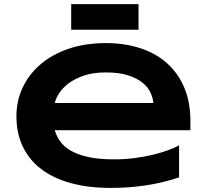

<svg xmlns="http://www.w3.org/2000/svg" viewBox="-20 -898 1008 936"><path d="M853 -33.2Q770.5 -5.9 688.2 6.1Q606 18.1 520 18.1Q410.2 18.1 324.5 -5.6Q238.8 -29.3 180.2 -74.2Q121.6 -119.1 90.8 -184.1Q60.1 -249 60.1 -331.1Q60.1 -407.2 91.1 -472.4Q122.1 -537.6 179 -585.7Q235.8 -633.8 316.4 -660.9Q397 -688 496.1 -688Q587.4 -688 663.3 -663.3Q739.3 -638.7 793.7 -590.3Q848.1 -542 878.2 -471.2Q908.2 -400.4 908.2 -308.1V-263.2H247.1Q255.9 -231.4 276.1 -205.1Q296.4 -178.7 331.1 -160.2Q365.7 -141.6 416.3 -131.3Q466.8 -121.1 537.1 -121.1Q586.9 -121.1 634.8 -127.2Q682.6 -133.3 724.1 -143.3Q765.6 -153.3 799.1 -165.5Q832.5 -177.7 853 -189.9ZM728 -396Q725.6 -420.9 713.1 -447.5Q700.7 -474.1 673.8 -495.6Q647 -517.1 603.5 -531Q560.1 -544.9 495.1 -544.9Q434.1 -544.9 389.6 -529.8Q345.2 -514.6 315.2 -492.2Q285.2 -469.7 268.6 -443.8Q252 -418 247.1 -396ZM327.1 -752.9V-877.9H655.3V-752.9Z"/></svg>

Font: REH Gaming
Style: Gaming
Weight: 700
Designer: Astigmatic (AOETI)
Foundry: Astigmatic (AOETI)
Version: Version 1.001 2011